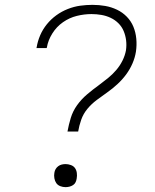

<svg xmlns="http://www.w3.org/2000/svg" viewBox="-20 -763 640 791"><path d="M258 -221Q263 -249 271.5 -277Q280 -305 297.5 -329.5Q315 -354 338.5 -374Q362 -394 387 -412Q406 -426 424.5 -441Q443 -456 458.5 -474Q474 -492 484.5 -513Q495 -534 499 -556Q502 -577 499.5 -597Q497 -617 489.5 -635Q482 -653 468 -667Q454 -681 436 -689.5Q418 -698 398 -701.5Q378 -705 357 -705Q327 -705 296.5 -697.5Q266 -690 239.5 -671.5Q213 -653 195.5 -625Q178 -597 173 -567L172 -565H130L131 -568Q135 -593 145.5 -617.5Q156 -642 173 -663Q190 -684 212 -700Q234 -716 259.5 -726Q285 -736 310.5 -739.5Q336 -743 361 -743Q388 -743 413.5 -738.5Q439 -734 462 -723Q485 -712 502.5 -694Q520 -676 529.5 -653Q539 -630 541.5 -603.5Q544 -577 540 -550Q536 -525 525.5 -501Q515 -477 499.5 -456Q484 -435 464 -416.5Q444 -398 422 -382.5Q400 -367 378.5 -351Q357 -335 340 -314.5Q323 -294 314.5 -269.5Q306 -245 302 -221ZM250 8Q239 8 228.5 4Q218 0 212 -8.5Q206 -17 204 -28.5Q202 -40 204 -51Q205 -59 209 -66Q213 -73 219.5 -78Q226 -83 234 -85Q242 -87 250 -87Q261 -87 272 -83Q283 -79 289 -70.5Q295 -62 296.5 -50.5Q298 -39 296 -28Q295 -20 291.5 -12.5Q288 -5 281 -0.5Q274 4 266 6Q258 8 250 8Z"/></svg>

Font: Iosevka Extralight Extended
Style: Italic
Weight: 200
Width: 7
Italic angle: -9°
Monospace: yes
Designer: Belleve Invis
Foundry: Belleve Invis
Version: Version 32.5.0; ttfautohint (v1.8.4)